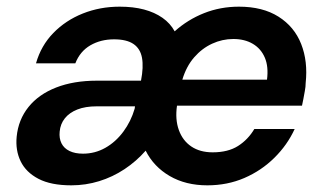

<svg xmlns="http://www.w3.org/2000/svg" viewBox="-20 -544 978 576"><path d="M194 12Q133 12 95.5 -7.5Q58 -27 42 -60Q26 -93 30 -134Q35 -185 65.5 -223Q96 -261 148.5 -281.5Q201 -302 271 -302H403Q411 -343 406 -370.5Q401 -398 380.5 -412Q360 -426 322 -426Q282 -426 251 -408Q220 -390 206 -354H88Q103 -407 140 -445Q177 -483 228.5 -503.5Q280 -524 339 -524Q380 -524 412 -515.5Q444 -507 467.5 -490.5Q491 -474 504 -450Q543 -485 592 -504.5Q641 -524 697 -524Q768 -524 815.5 -494Q863 -464 883.5 -412Q904 -360 897 -295Q897 -284 894.5 -271Q892 -258 890 -246.5Q888 -235 886 -227H511Q505 -186 516.5 -154Q528 -122 554 -104.5Q580 -87 618 -87Q664 -87 694 -106Q724 -125 743 -157H864Q842 -109 803 -70.5Q764 -32 713 -10Q662 12 602 12Q537 12 489 -16Q441 -44 417 -92Q389 -60 353.5 -36.5Q318 -13 277.5 -0.5Q237 12 194 12ZM229 -83Q265 -83 296 -100.5Q327 -118 350 -149Q373 -180 384 -218L385 -225H270Q236 -225 212 -215.5Q188 -206 174.5 -189Q161 -172 159 -149Q157 -129 164.5 -114Q172 -99 188.5 -91Q205 -83 229 -83ZM527 -305H781Q786 -344 774.5 -371Q763 -398 738.5 -412.5Q714 -427 680 -427Q647 -427 616.5 -413Q586 -399 562.5 -372Q539 -345 527 -305Z"/></svg>

Font: DM Sans 12pt SemiBold
Style: Italic
Weight: 600
Italic angle: -10°
Version: Version 4.004;gftools[0.9.30]